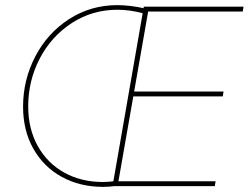

<svg xmlns="http://www.w3.org/2000/svg" viewBox="-20 -726 970 749"><path d="M70 -310Q70 -414 117.5 -505.5Q165 -597 249.5 -651.5Q334 -706 438 -706Q463 -706 491 -702.5Q519 -699 545 -693L538 -674Q513 -681 487.5 -684.5Q462 -688 438 -688Q340 -688 260 -636Q180 -584 135 -497.5Q90 -411 90 -311Q90 -223 127.5 -156Q165 -89 231 -52.5Q297 -16 382 -16Q393 -16 404 -17Q415 -18 426 -19L427 0Q405 3 382 3Q292 3 221 -36Q150 -75 110 -146Q70 -217 70 -310ZM541 -700H930L927 -681H558L442 -19H821L818 0H419ZM495 -369H852L849 -350H492Z"/></svg>

Font: Fixel Italic Variable 20240409 Display Thin
Style: Italic
Weight: 100
Italic angle: -10°
Designer: AlfaBravo + MacPaw
Foundry: Kyrylo Tkachov, Marchela Mozhyna, Serhii Makarenko, Maria Weinstein, Zakhar Kryvoshyya
Version: Version 1.211;Glyphs 3.2 (3225)